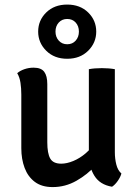

<svg xmlns="http://www.w3.org/2000/svg" viewBox="-20 -790 588 820"><path d="M470.5 -140Q470.5 -112 476.8 -87.2Q483 -62.5 498.5 -49Q494.5 -34 483 -17.5Q471.5 -1 458.5 7.5Q407 -1 383.2 -39.2Q359.5 -77.5 359.5 -128V-494.5Q383 -499 415 -499Q446 -499 470.5 -494.5ZM71 -386Q71 -412.5 67.5 -436.2Q64 -460 53.5 -477.5Q65.5 -488 84.2 -494.5Q103 -501 123.5 -501Q156 -501 169 -483.2Q182 -465.5 182 -431V-182.5Q182 -135 194.5 -113Q207 -91 241.5 -91Q265.5 -91 293.2 -102.5Q321 -114 346.5 -135.8Q372 -157.5 387.5 -187.5V-83Q354 -45 306.5 -18Q259 9 205 9Q158.5 9 129 -13Q99.5 -35 85.2 -72.8Q71 -110.5 71 -157ZM143 -655Q143 -607.5 177.5 -573.2Q212 -539 267 -539Q322 -539 356.5 -573.2Q391 -607.5 391 -655Q391 -703 356.5 -736.8Q322 -770.5 267 -770.5Q212 -770.5 177.5 -736.8Q143 -703 143 -655ZM217 -655Q217 -678.5 231 -693.8Q245 -709 267 -709Q289.5 -709 303.2 -693.8Q317 -678.5 317 -655Q317 -632 303.2 -616.5Q289.5 -601 267 -601Q245 -601 231 -616.5Q217 -632 217 -655Z"/></svg>

Font: Signika Negative Light Medium
Style: Regular
Weight: 500
Version: Version 2.001